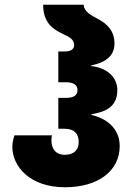

<svg xmlns="http://www.w3.org/2000/svg" viewBox="-20 -780 565 810"><path d="M254 10C393 10 485 -58 485 -164C485 -241 425 -282 366 -295V-298C425 -308 475 -329 475 -400C475 -460 423 -496 365 -501V-504C423 -516 463 -542 463 -597C463 -650 431 -680 395 -699C361 -717 334 -732 333 -760H162C162 -683 205 -656 243 -638C273 -624 293 -613 293 -590C293 -571 276 -563 255 -563H226V-433H257C290 -433 307 -422 307 -400C307 -377 290 -367 257 -367H226V-237H249C298 -237 312 -212 312 -181C312 -148 293 -127 253 -127C210 -127 197 -159 197 -187C197 -195 198 -203 199 -209H41C36 -194 32 -177 32 -161C32 -77 107 10 254 10Z"/></svg>

Font: Noto Sans Georgian Condensed Black
Style: Regular
Weight: 900
Width: 3
Designer: Monotype Design Team, Akaki Razmadze
Foundry: Google LLC
Version: Version 2.005